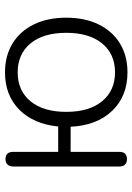

<svg xmlns="http://www.w3.org/2000/svg" viewBox="102 -636 542 787"><g transform="rotate(-90 373.5 -243.0)"><path d="M247 -225H144V-25Q144 6 114 6Q100 6 92 -2Q84 -10 84 -25V-460Q84 -475 92 -483.5Q100 -492 114 -492Q144 -492 144 -460V-276H248Q258 -377 317 -435.5Q376 -494 470 -494Q538 -494 588.5 -463Q639 -432 666.5 -375.5Q694 -319 694 -243Q694 -167 666.5 -110.5Q639 -54 588.5 -23Q538 8 470 8Q372 8 312 -55Q252 -118 247 -225ZM632 -243Q632 -337 588.5 -389.5Q545 -442 470 -442Q395 -442 351.5 -389.5Q308 -337 308 -243Q308 -149 351.5 -96Q395 -43 470 -43Q545 -43 588.5 -96Q632 -149 632 -243Z"/></g></svg>

Font: SN Pro Light
Style: Regular
Weight: 300
Designer: Tobias Whetton
Foundry: Supernotes
Version: Version 1.002